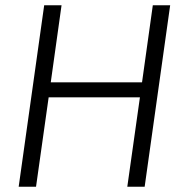

<svg xmlns="http://www.w3.org/2000/svg" viewBox="-20 -710 703 730"><path d="M627 -690 530 0H464L512 -340H165L117 0H51L148 -690H214L173 -397H520L561 -690Z"/></svg>

Font: Exo 2.0 Light
Style: Italic
Weight: 300
Italic angle: -8°
Designer: Natanael Gama
Version: Version 1.001;PS 001.001;hotconv 1.0.70;makeotf.lib2.5.58329